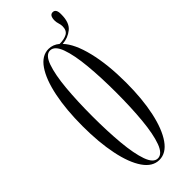

<svg xmlns="http://www.w3.org/2000/svg" viewBox="-271 -845 883 883"><g transform="rotate(-45 170.5 -403.0)"><path d="M169.5 11Q125.5 11 94 -34.8Q62.5 -80.5 45.8 -161.8Q29 -243 29 -349Q29 -455.5 45.8 -537.2Q62.5 -619 94 -665Q125.5 -711 169.5 -711Q198 -711 222 -691Q252 -691 270.5 -701.2Q289 -711.5 289 -739Q289 -749.5 285.2 -761Q281.5 -772.5 281.5 -783Q281.5 -817 302.5 -817Q324 -817 323.5 -783Q324 -728.5 296.2 -706Q268.5 -683.5 232 -681Q270 -641 291.2 -553.8Q312.5 -466.5 312.5 -349Q312.5 -243 295 -161.8Q277.5 -80.5 245.5 -34.8Q213.5 11 169.5 11ZM169.5 1Q198.5 1 215.8 -46Q233 -93 240.5 -172.5Q248 -252 248 -349Q248 -446.5 240.5 -526.2Q233 -606 215.8 -653.5Q198.5 -701 169.5 -701Q141 -701 124.2 -653.5Q107.5 -606 100.2 -526.2Q93 -446.5 93 -349Q93 -252 100.2 -172.5Q107.5 -93 124.2 -46Q141 1 169.5 1Z"/></g></svg>

Font: Imbue 100pt Light
Style: Regular
Weight: 300
Designer: Tyler Finck
Foundry: Etcetera Type Company
Version: Version 1.102; ttfautohint (v1.8.3)